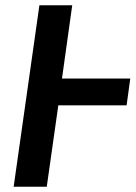

<svg xmlns="http://www.w3.org/2000/svg" viewBox="-20 -711 516 731"><path d="M462 -310H202L158 0H32L130 -691H255L216 -412H476Z"/></svg>

Font: Fira Sans Condensed Medium
Style: Italic
Weight: 500
Width: 3
Italic angle: -8°
Designer: bBox Type GmbH & Carrois Corporate GbR & Edenspiekermann AG
Foundry: bBox Type GmbH & Carrois Corporate GbR & Edenspiekermann AG
Version: Version 4.301